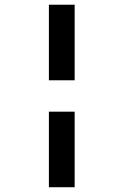

<svg xmlns="http://www.w3.org/2000/svg" viewBox="-20 -686 512 805"><path d="M293 -217.8V99H185V-217.8ZM185 -349.4V-666.2H293V-349.4Z"/></svg>

Font: Maven Pro VF Beta
Style: Regular
Weight: 400
Designer: Joe Prince
Foundry: Joe Prince
Version: Version 2.002